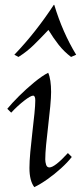

<svg xmlns="http://www.w3.org/2000/svg" viewBox="-20 -754 333 789"><path d="M121 15Q101 -11 101 -64Q101 -90 104.5 -129Q108 -168 113 -210Q118 -252 121.5 -287Q125 -322 125 -341Q125 -361 116 -361Q106 -361 79 -340Q52 -319 26 -291L10 -307Q28 -329 58 -359Q88 -389 121 -416Q154 -443 178 -455Q184 -442 187 -421.5Q190 -401 190 -376Q190 -354 186.5 -316.5Q183 -279 178 -237.5Q173 -196 169.5 -159Q166 -122 166 -99Q166 -88 169.5 -77Q173 -66 183 -66Q205 -66 259 -125L275 -109Q258 -87 231 -62.5Q204 -38 175 -17.5Q146 3 121 15ZM272 -520Q243 -542 221 -570Q199 -598 179 -631Q148 -598 119.5 -570Q91 -542 56 -520L39 -529Q84 -576 124.5 -627.5Q165 -679 201 -734H203Q237 -621 293 -529Z"/></svg>

Font: Bona Nova SC
Style: Italic
Weight: 400
Italic angle: -4°
Designer: Mateusz Machalski
Foundry: Capitalics
Version: Version 4.001; ttfautohint (v1.8.4.7-5d5b)